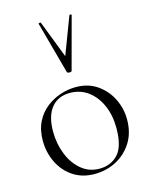

<svg xmlns="http://www.w3.org/2000/svg" viewBox="-113 -804 702 890"><g transform="rotate(-15 238.5 -358.5)"><path d="M230 13Q171 13 127.5 -16Q84 -45 60.5 -93.5Q37 -142 37 -198Q37 -250 56 -288Q75 -326 106.5 -350.5Q138 -375 175 -387Q212 -399 248 -399Q308 -399 351 -369Q394 -339 417 -292Q440 -245 440 -193Q440 -129 411 -83Q382 -37 334.5 -12Q287 13 230 13ZM258 -5Q314 -5 348 -42.5Q382 -80 382 -167Q382 -228 361 -276Q340 -324 302.5 -352Q265 -380 215 -380Q158 -380 126 -340.5Q94 -301 94 -227Q94 -168 114.5 -117Q135 -66 172 -35.5Q209 -5 258 -5ZM159 -726Q158 -729 163.5 -730Q169 -731 170 -729L239 -550L307 -729Q308 -731 313.5 -730Q319 -729 317 -726L250 -477Q249 -472 239 -472Q229 -472 227 -477Z"/></g></svg>

Font: Cormorant Garamond Light Light
Style: Regular
Weight: 300
Version: Version 4.001